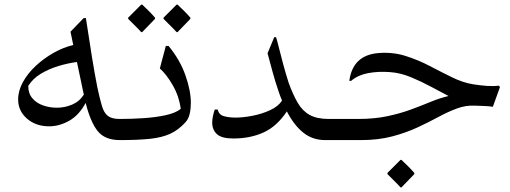

<svg xmlns="http://www.w3.org/2000/svg" viewBox="-20 -610 2221 836"><path d="M354 -531Q369 -431 381 -358Q393 -285 404 -229Q415 -178 424 -148Q433 -118 450 -105Q467 -92 502 -92Q522 -92 531.5 -78Q541 -64 541 -47Q541 -30 531.5 -15Q522 0 502 0Q437 0 405.5 -39Q374 -78 353 -162Q324 -108 281 -84Q238 -60 194 -60Q136 -60 97.5 -93.5Q59 -127 59 -177Q59 -215 80 -253Q101 -291 136 -323.5Q171 -356 213.5 -380Q256 -404 299 -414Q296 -428 293 -442.5Q290 -457 287 -472L344 -531ZM103 -236Q103 -203 121 -182Q139 -161 167.5 -151Q196 -141 228 -141Q262 -141 294 -154.5Q326 -168 345 -198Q342 -210 339.5 -223Q337 -236 334 -250Q330 -270 325 -292.5Q320 -315 315 -340Q276 -335 234.5 -322.5Q193 -310 158 -289Q123 -268 103 -236Z M714 -410Q764 -349 787.5 -282Q811 -215 811 -162Q811 -137 806 -114.5Q801 -92 787 -77Q757 -44 721 -27.5Q685 -11 632.5 -5.5Q580 0 500 0Q473 0 452 -14.5Q431 -29 431 -45Q430 -63 451.5 -77.5Q473 -92 500 -92Q552 -92 605 -95.5Q658 -99 701.5 -108.5Q745 -118 767 -136Q760 -190 733 -237.5Q706 -285 676 -312L702 -410ZM749 -470Q748 -472 737 -483Q726 -494 713 -507Q700 -520 692 -528V-533L749 -590H753Q767 -577 782 -562Q797 -547 809 -533V-528L753 -470ZM595 -470Q594 -472 583 -483Q572 -494 559 -507Q546 -520 538 -528V-533L595 -590H599Q613 -577 628 -562Q643 -547 655 -533V-528L599 -470Z M1145 -378 1174 -448H1182Q1187 -433 1195 -400Q1203 -367 1214 -327Q1225 -287 1237 -249Q1256 -197 1276.5 -162Q1297 -127 1328.5 -109.5Q1360 -92 1411 -92H1412Q1436 -92 1444 -77Q1452 -62 1452 -45Q1451 -28 1443 -14Q1435 0 1412 0H1396Q1341 0 1300.5 -32.5Q1260 -65 1229 -125Q1186 -60 1128 -33.5Q1070 -7 996 -7Q945 -7 924.5 -26Q904 -45 904 -76Q904 -100 915 -133H928Q933 -110 955.5 -104Q978 -98 1006 -98Q1039 -98 1080 -106Q1121 -114 1156.5 -130.5Q1192 -147 1208 -172Q1199 -193 1191 -218Q1178 -256 1167 -296.5Q1156 -337 1145 -378Z M1552 0H1412Q1378 0 1360 -14Q1342 -28 1342 -45Q1341 -62 1358.5 -77Q1376 -92 1412 -92H1538Q1610 -92 1666.5 -104Q1723 -116 1769 -133Q1815 -150 1855 -166.5Q1895 -183 1933 -192Q1900 -209 1857.5 -232Q1815 -255 1769 -274Q1723 -293 1678 -296Q1627 -300 1582.5 -291.5Q1538 -283 1509 -258H1501Q1516 -370 1628 -379Q1690 -384 1745.5 -366.5Q1801 -349 1851.5 -322.5Q1902 -296 1949 -273Q1996 -250 2040 -243Q2072 -238 2099.5 -236Q2127 -234 2152 -237L2157 -231L2126 -145Q2108 -148 2088 -148.5Q2068 -149 2047 -150Q2009 -152 1970.5 -138Q1932 -124 1889.5 -101Q1847 -78 1797.5 -55Q1748 -32 1687.5 -16Q1627 0 1552 0ZM1724 206Q1723 204 1712 193Q1701 182 1688 169Q1675 156 1667 148V143L1724 86H1728Q1742 99 1757 114Q1772 129 1784 143V148L1728 206Z"/></svg>

Font: Bona Nova
Style: Regular
Weight: 400
Designer: Mateusz Machalski
Foundry: Capitalics
Version: Version 4.001; ttfautohint (v1.8.3)